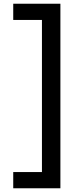

<svg xmlns="http://www.w3.org/2000/svg" viewBox="-20 -758 419 1030"><path d="M304 252H51V165H205V-651H51V-738H304Z"/></svg>

Font: Celebes SemiBold
Style: Regular
Weight: 600
Designer: Anugrah Pasau
Foundry: Lafontype
Version: Version 1.000